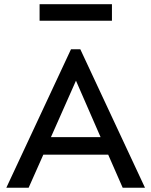

<svg xmlns="http://www.w3.org/2000/svg" viewBox="-20 -887 715 907"><path d="M220.7 -239.3 338.9 -505.9 455.1 -239.3ZM9.8 0H115.2L184.6 -156.2H491.2L559.6 0H665L359.4 -654.3H315.4ZM167 -789.1H508.8V-867.2H167Z"/></svg>

Font: Sen-gleads
Style: Regular
Weight: 400
Designer: Kosal Sen, Philatype
Foundry: Philatype
Version: Version 1.004; ttfautohint (v1.8.3)